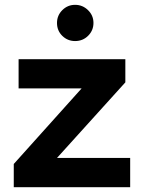

<svg xmlns="http://www.w3.org/2000/svg" viewBox="-20 -775 596 795"><path d="M519 0H37V-96L318 -409H57V-530H499V-434L216 -121H519ZM291 -605Q260 -605 238 -626.5Q216 -648 216 -680Q216 -711 238 -733Q260 -755 291 -755Q322 -755 344.5 -733Q367 -711 367 -680Q367 -649 345 -627Q323 -605 291 -605Z"/></svg>

Font: Roundo SemiBold
Style: Regular
Weight: 600
Designer: Namrata Goyal (Gurmukhi), Shiva Nallaperumal (Latin)
Foundry: Indian Type Foundry
Version: Version 1.000;PS 1.0;hotconv 1.0.88;makeotf.lib2.5.647800